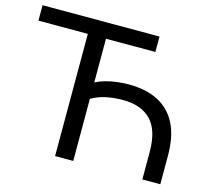

<svg xmlns="http://www.w3.org/2000/svg" viewBox="-101 -828 1054 950"><g transform="rotate(15 426.0 -352.5)"><path d="M257 0V-626H4V-705H603V-626H350V-402Q370 -413 397.5 -421Q425 -429 456.5 -433Q488 -437 518 -437Q608 -437 670 -404.5Q732 -372 764 -308Q796 -244 796 -146V0H704V-140Q704 -252 654 -303.5Q604 -355 510 -355Q467 -355 426.5 -347Q386 -339 350 -318V0Z"/></g></svg>

Font: Nunito Sans 12pt Medium
Style: Regular
Weight: 500
Designer: Vernon Adams
Foundry: Vernon Adams
Version: Version 3.101;gftools[0.9.27]